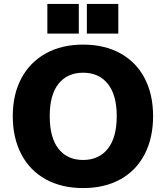

<svg xmlns="http://www.w3.org/2000/svg" viewBox="-20 -948 845 977"><path d="M45 -357Q45 -468 89 -550Q133 -632 213.5 -676.5Q294 -721 403 -721Q512 -721 592.5 -676.5Q673 -632 716 -550Q759 -468 759 -357Q759 -246 716 -163Q673 -80 592.5 -35.5Q512 9 403 9Q294 9 213 -35.5Q132 -80 88.5 -163Q45 -246 45 -357ZM574 -357Q574 -465 528.5 -521.5Q483 -578 403 -578Q323 -578 278 -522Q233 -466 233 -357Q233 -247 278 -190.5Q323 -134 403 -134Q483 -134 528.5 -191Q574 -248 574 -357ZM381 -928V-777H221V-928ZM582 -928V-777H422V-928Z"/></svg>

Font: Muli Black
Style: Regular
Weight: 900
Designer: Vernon Adams
Foundry: Vernon Adams
Version: Version 2.001